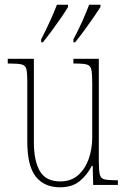

<svg xmlns="http://www.w3.org/2000/svg" viewBox="-20 -786 540 816"><path d="M235 10Q168 10 132 -35.5Q96 -81 96 -184V-443Q96 -477 92 -492.5Q88 -508 72.5 -512Q57 -516 24 -516H13V-536H124V-182Q124 -102 149.5 -58.5Q175 -15 236 -15Q282 -15 312 -41.5Q342 -68 357 -110.5Q372 -153 372 -203V-431Q372 -471 368.5 -489Q365 -507 350 -511.5Q335 -516 300 -516H292V-536H400V-99Q400 -62 404 -45Q408 -28 423 -24Q438 -20 470 -20H481V0H376L374 -81H370Q351 -43 319 -16.5Q287 10 235 10ZM292 -619Q313 -658 329.5 -695Q346 -732 359 -766H407V-756Q396 -739 377.5 -712Q359 -685 338 -656.5Q317 -628 299 -606H292ZM155 -619Q175 -658 192 -695Q209 -732 222 -766H269V-756Q259 -739 240.5 -712Q222 -685 201 -656.5Q180 -628 162 -606H155Z"/></svg>

Font: Noto Serif Condensed Thin
Style: Regular
Weight: 100
Width: 3
Designer: Monotype Design Team
Foundry: Monotype Imaging Inc.
Version: Version 2.013; ttfautohint (v1.8.4.7-5d5b)